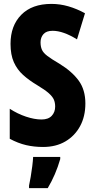

<svg xmlns="http://www.w3.org/2000/svg" viewBox="-20 -744 485 985"><path d="M418 -213Q418 -147 391 -97Q364 -47 315.5 -18.5Q267 10 201 10Q155 10 114 0.5Q73 -9 30 -32V-186Q70 -160 113.5 -145.5Q157 -131 193 -131Q228 -131 245.5 -150Q263 -169 263 -197Q263 -217 256.5 -232.5Q250 -248 230.5 -265.5Q211 -283 171 -307Q129 -332 98.5 -359.5Q68 -387 51 -425Q34 -463 34 -519Q34 -612 89 -668Q144 -724 244 -724Q288 -724 331 -711.5Q374 -699 416 -676L375 -542Q304 -586 250 -586Q218 -586 203 -569Q188 -552 188 -527Q188 -505 195 -489Q202 -473 223 -457Q244 -441 285 -417Q350 -377 384 -330Q418 -283 418 -213ZM289 72Q266 152 225 221H129V208Q133 190 137.5 163.5Q142 137 145.5 109Q149 81 150 61H289Z"/></svg>

Font: Noto Sans Hebrew ExtraCondensed ExtraBold
Style: Regular
Weight: 800
Width: 2
Designer: Monotype Design Team
Foundry: Monotype Imaging Inc.
Version: Version 2.004; ttfautohint (v1.8.4.7-5d5b)